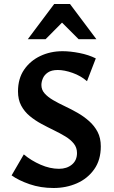

<svg xmlns="http://www.w3.org/2000/svg" viewBox="-20 -927 569 960"><path d="M365 -162Q365 -189 349 -209Q333 -229 306.5 -245Q280 -261 249 -276Q218 -291 186.5 -308Q155 -325 128.5 -347Q102 -369 86 -399Q70 -429 70 -470Q70 -534 100.5 -578.5Q131 -623 181.5 -647Q232 -671 293 -671Q331 -671 377 -662Q423 -653 459 -635L415 -521Q384 -548 343 -562.5Q302 -577 269 -577Q238 -577 220 -565Q202 -553 194.5 -535.5Q187 -518 187 -502Q187 -478 203 -460Q219 -442 245.5 -426.5Q272 -411 304 -396Q336 -381 367.5 -363Q399 -345 425.5 -321.5Q452 -298 468 -267.5Q484 -237 484 -195Q484 -127 451 -80.5Q418 -34 364.5 -10.5Q311 13 248 13Q183 13 128 -6Q73 -25 38 -50L99 -155Q136 -124 183 -103.5Q230 -83 275 -83Q314 -83 339.5 -104Q365 -125 365 -162ZM373 -731 272 -832 251 -907H330L462 -731ZM119 -731 251 -907H330L310 -834L208 -731Z"/></svg>

Font: Ysabeau
Style: Bold
Weight: 700
Designer: Christian Thalmann (Catharsis Fonts)
Version: Version 2.000;gftools[0.9.27.dev2+g8671c4b]